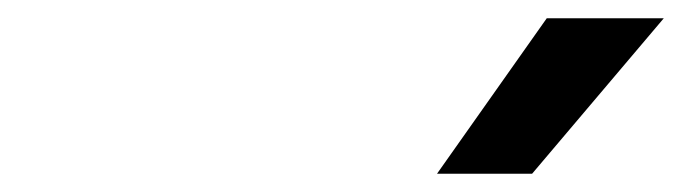

<svg xmlns="http://www.w3.org/2000/svg" viewBox="-20 -805 746 210"><path d="M578 -785H706L562 -615H458Z"/></svg>

Font: Azeret Mono Medium
Style: Italic
Weight: 500
Italic angle: -12°
Designer: Martin Vácha
Foundry: Displaay
Version: Version 1.000; Glyphs 3.0.3, build 3074